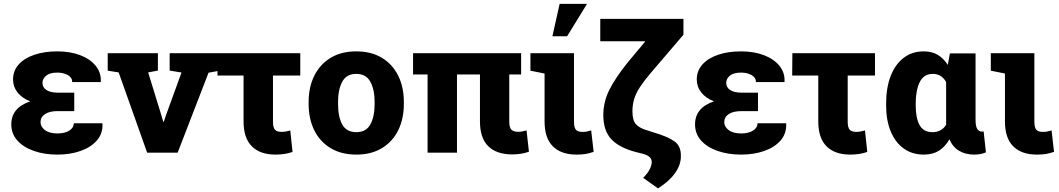

<svg xmlns="http://www.w3.org/2000/svg" viewBox="-20 -811 5624 1020"><path d="M285.6 10.3Q215.3 10.3 159.7 -9.3Q104 -28.8 72 -64.7Q40 -100.6 40 -149.9Q40 -238.8 140.6 -272.5Q97.2 -289.6 73.2 -319.8Q49.3 -350.1 49.3 -388.7Q49.3 -435.1 79.3 -468.5Q109.4 -502 162.4 -520Q215.3 -538.1 284.7 -538.1Q352.5 -538.1 405.5 -518.1Q458.5 -498 488 -461.9Q517.6 -425.8 515.6 -377.9L514.6 -375H363.8Q363.8 -398.9 340.3 -412.1Q316.9 -425.3 284.7 -425.3Q244.6 -425.3 225.1 -408.9Q205.6 -392.6 205.6 -371.1Q205.6 -346.7 226.8 -332.8Q248 -318.8 286.1 -318.8H374.5V-220.7H286.1Q242.7 -220.7 219 -204.8Q195.3 -189 195.3 -162.1Q195.3 -137.7 218.8 -119.9Q242.2 -102.1 285.6 -102.1Q324.2 -102.1 348.1 -117.2Q372.1 -132.3 372.1 -156.2H523.4L524.4 -153.3Q526.4 -100.6 494.1 -64.2Q461.9 -27.8 407.2 -8.8Q352.5 10.3 285.6 10.3Z M761.7 0 610.4 -426.3 552.2 -435.5V-528.3H818.8V-436L767.1 -426.3L835.4 -204.6L847.2 -164.1H850.1L863.8 -204.6L944.3 -425.8L881.3 -436V-528.3H1147.5V-435.5L1087.9 -424.8L923.8 0Z M1443.8 10.3Q1361.8 10.3 1317.9 -33.7Q1273.9 -77.6 1273.9 -165.5V-409.7H1135.3L1136.2 -528.3H1575.2V-409.7H1430.2V-164.6Q1430.2 -133.8 1440.7 -122.1Q1451.2 -110.4 1476.1 -110.4Q1496.6 -110.4 1522 -118.2L1534.2 -3.9Q1494.1 10.3 1443.8 10.3Z M1873.5 10.3Q1793.5 10.3 1736.6 -23.9Q1679.7 -58.1 1649.7 -118.7Q1619.6 -179.2 1619.6 -259.3V-269Q1619.6 -348.1 1649.7 -408.7Q1679.7 -469.2 1736.3 -503.7Q1793 -538.1 1872.6 -538.1Q1952.1 -538.1 2008.8 -503.9Q2065.4 -469.7 2095.5 -408.9Q2125.5 -348.1 2125.5 -269V-259.3Q2125.5 -179.7 2095.5 -118.9Q2065.4 -58.1 2008.8 -23.9Q1952.1 10.3 1873.5 10.3ZM1873.5 -108.9Q1924.8 -108.9 1947.5 -149.9Q1970.2 -190.9 1970.2 -259.3V-269Q1970.2 -335.4 1947.3 -377Q1924.3 -418.5 1872.6 -418.5Q1820.8 -418.5 1798.3 -377Q1775.9 -335.4 1775.9 -269V-259.3Q1775.9 -189.9 1798.3 -149.4Q1820.8 -108.9 1873.5 -108.9Z M2701.7 9.3Q2617.7 9.3 2573.7 -34.4Q2529.8 -78.1 2529.8 -166V-415.5H2407.7V0H2251.5V-415.5H2174.3V-528.3H2748.5V-415.5H2685.5V-165Q2685.5 -134.3 2696.3 -122.6Q2707 -110.8 2732.9 -110.8Q2752.4 -110.8 2777.3 -118.2L2790 -4.9Q2749.5 9.3 2701.7 9.3Z M3043 10.3Q2960.9 10.3 2917 -33.7Q2873 -77.6 2873 -165.5V-420.4L2797.9 -435.5V-528.3H3029.3V-164.6Q3029.3 -133.8 3039.3 -122.1Q3049.3 -110.4 3072.8 -110.4Q3087.4 -110.4 3094.7 -111.6Q3102.1 -112.8 3120.6 -118.2L3133.8 -4.4Q3110.4 3.9 3090.1 7.1Q3069.8 10.3 3043 10.3ZM2914.6 -618.2 2953.1 -790.5H3098.6L2992.7 -618.2Z M3475.6 189.9 3397 133.8Q3422.4 107.9 3432.1 87.2Q3441.9 66.4 3442.4 50.8Q3442.4 35.2 3431.4 23.9Q3420.4 12.7 3393.1 5.4L3359.4 -2.9Q3269 -26.4 3227.1 -72Q3185.1 -117.7 3185.1 -199.2Q3185.1 -269 3216.8 -333Q3248.5 -397 3315.4 -480L3406.7 -589.4L3405.8 -591.8H3168.9V-710.9H3610.8V-626.5L3432.1 -417.5Q3398.9 -377.9 3378.4 -346.2Q3357.9 -314.5 3348.9 -284.4Q3339.8 -254.4 3339.8 -219.7Q3339.8 -170.9 3359.1 -150.1Q3378.4 -129.4 3420.9 -117.7L3451.2 -107.9Q3527.8 -85.4 3563 -60.1Q3598.1 -34.7 3597.2 17.6Q3597.7 64 3566.4 108.2Q3535.2 152.3 3475.6 189.9Z M3918 10.3Q3847.7 10.3 3792 -9.3Q3736.3 -28.8 3704.3 -64.7Q3672.4 -100.6 3672.4 -149.9Q3672.4 -238.8 3772.9 -272.5Q3729.5 -289.6 3705.6 -319.8Q3681.6 -350.1 3681.6 -388.7Q3681.6 -435.1 3711.7 -468.5Q3741.7 -502 3794.7 -520Q3847.7 -538.1 3917 -538.1Q3984.9 -538.1 4037.8 -518.1Q4090.8 -498 4120.4 -461.9Q4149.9 -425.8 4147.9 -377.9L4147 -375H3996.1Q3996.1 -398.9 3972.7 -412.1Q3949.2 -425.3 3917 -425.3Q3877 -425.3 3857.4 -408.9Q3837.9 -392.6 3837.9 -371.1Q3837.9 -346.7 3859.1 -332.8Q3880.4 -318.8 3918.5 -318.8H4006.8V-220.7H3918.5Q3875 -220.7 3851.3 -204.8Q3827.6 -189 3827.6 -162.1Q3827.6 -137.7 3851.1 -119.9Q3874.5 -102.1 3918 -102.1Q3956.5 -102.1 3980.5 -117.2Q4004.4 -132.3 4004.4 -156.2H4155.8L4156.7 -153.3Q4158.7 -100.6 4126.5 -64.2Q4094.2 -27.8 4039.6 -8.8Q3984.9 10.3 3918 10.3Z M4497.1 10.3Q4415 10.3 4371.1 -33.7Q4327.1 -77.6 4327.1 -165.5V-409.7H4188.5L4189.5 -528.3H4628.4V-409.7H4483.4V-164.6Q4483.4 -133.8 4493.9 -122.1Q4504.4 -110.4 4529.3 -110.4Q4549.8 -110.4 4575.2 -118.2L4587.4 -3.9Q4547.4 10.3 4497.1 10.3Z M4887.7 10.3Q4825.7 10.3 4780.8 -22.2Q4735.8 -54.7 4711.7 -113.5Q4687.5 -172.4 4687.5 -251V-261.2Q4687.5 -344.2 4711.4 -406.5Q4735.4 -468.8 4780.3 -503.4Q4825.2 -538.1 4887.2 -538.1Q4931.6 -538.1 4962.4 -519.3Q4993.2 -500.5 5015.1 -466.3L5026.4 -527.3H5162.6V-175.3Q5162.6 -140.1 5171.6 -126Q5180.7 -111.8 5196.3 -111.8Q5202.1 -111.8 5205.6 -112.8L5217.8 -1.5Q5200.7 5.4 5185.8 7.8Q5170.9 10.3 5155.8 10.3Q5108.9 10.3 5075 -10Q5041 -30.3 5023.9 -70.8Q5001 -31.2 4968.3 -10.5Q4935.5 10.3 4887.7 10.3ZM4934.1 -108.9Q4981.4 -108.9 5006.3 -147.9V-375.5Q4981.4 -418.5 4936 -418.5Q4887.7 -418.5 4866.2 -375Q4844.7 -331.5 4844.7 -261.2V-251Q4844.7 -184.6 4865 -146.7Q4885.3 -108.9 4934.1 -108.9Z M5488.8 10.3Q5406.7 10.3 5362.8 -33.7Q5318.8 -77.6 5318.8 -165.5V-420.4L5243.7 -435.5V-528.3H5475.1V-164.6Q5475.1 -133.8 5485.1 -122.1Q5495.1 -110.4 5518.6 -110.4Q5533.2 -110.4 5540.5 -111.6Q5547.9 -112.8 5566.4 -118.2L5579.6 -4.4Q5556.2 3.9 5535.9 7.1Q5515.6 10.3 5488.8 10.3Z"/></svg>

Font: Roboto Slab ExtraBold
Style: Regular
Weight: 800
Designer: Google
Version: Version 2.001; ttfautohint (v1.8.3)